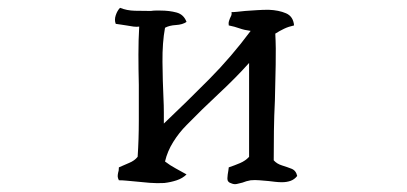

<svg xmlns="http://www.w3.org/2000/svg" viewBox="-20 -509 1040 491"><path d="M740 -59Q733 -50 723 -46.5Q713 -43 701 -43Q693 -43 684 -44Q675 -45 667 -46Q655 -47 643.5 -48Q632 -49 621 -48Q615 -47 610 -45.5Q605 -44 600 -42Q592 -40 585.5 -38.5Q579 -37 572 -40Q561 -43 561.5 -53Q562 -63 564 -73Q565 -79 565 -81Q580 -86 594 -92Q608 -98 617 -108V-348Q583 -310 539.5 -269.5Q496 -229 457 -189Q438 -170 423 -146Q408 -122 402 -96Q415 -86 429 -78.5Q443 -71 457 -63Q447 -53 432 -48Q417 -43 400 -41Q382 -40 362.5 -41.5Q343 -43 325 -45Q314 -46 303.5 -47Q293 -48 284 -48Q281 -54 281 -58Q281 -62 282 -67Q283 -70 283.5 -73Q284 -76 284 -81Q297 -87 310.5 -92.5Q324 -98 332 -108Q335 -153 335 -200Q335 -247 335 -292Q334 -332 334 -369.5Q334 -407 336 -441Q330 -440 321.5 -441Q313 -442 303 -444Q297 -445 290 -446Q283 -447 276 -448Q272 -458 276 -470Q280 -482 287 -489Q304 -482 325 -481.5Q346 -481 366 -481Q372 -482 378 -482Q384 -482 390 -482Q413 -482 431.5 -477Q450 -472 457 -453Q447 -446 430 -445Q413 -444 402 -438Q395 -400 395.5 -350.5Q396 -301 398 -259Q399 -239 399 -222Q399 -205 399 -193Q458 -249 515 -306.5Q572 -364 621 -430Q605 -432 592.5 -436.5Q580 -441 565 -444Q564 -451 565.5 -455Q567 -459 568 -462Q570 -466 571.5 -469.5Q573 -473 572 -478Q579 -478 588 -479Q597 -480 607 -481Q622 -482 637 -483Q652 -484 667 -484Q693 -483 711.5 -475Q730 -467 732 -444Q718 -441 706.5 -435.5Q695 -430 684 -423Q686 -387 685 -343Q684 -299 683 -252Q681 -213 680.5 -174.5Q680 -136 680 -99Q688 -90 701 -86Q714 -82 725.5 -77.5Q737 -73 740 -59Z"/></svg>

Font: Yuji Mai
Style: Regular
Weight: 400
Designer: Kataoka Yuji
Foundry: Kinuta Font Factory
Version: Version 3.002